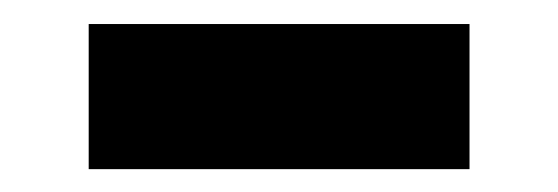

<svg xmlns="http://www.w3.org/2000/svg" viewBox="-20 -372 474 163"><path d="M55.3 -228.4V-351.6H378.6V-228.4Z"/></svg>

Font: M PLUS 1 Thin
Style: Regular
Weight: 100
Designer: Coji Morishita
Foundry: UNDERFOREST DESIGN
Version: Version 1.001